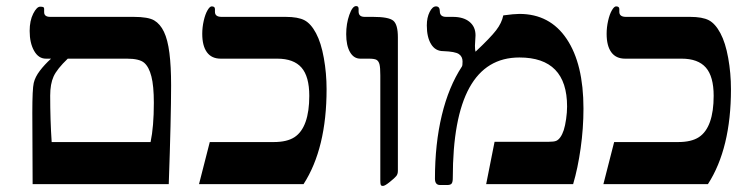

<svg xmlns="http://www.w3.org/2000/svg" viewBox="-20 -609 2490 635"><path d="M545.9 -327.1Q545.9 -218.8 538.1 0H87.9L86.9 -235.8Q86.9 -314.9 91.6 -334.7Q96.2 -354.5 111.8 -375Q127.4 -395.5 148.9 -415H131.8Q107.4 -415 92.8 -440.9Q78.1 -466.8 78.1 -506.8Q78.1 -540.5 89.8 -563.7Q101.6 -586.9 112.8 -586.9Q120.6 -586.9 123.3 -585.4Q126 -584 126 -580.1V-568.8Q126 -553.2 146 -553.2H421.9Q470.2 -553.2 490 -541.5Q509.8 -529.8 522.2 -503.9Q534.7 -478 540.3 -433.8Q545.9 -389.6 545.9 -327.1ZM488.8 -269Q488.8 -324.7 480.7 -356.2Q472.7 -387.7 456.8 -401.4Q440.9 -415 399.9 -415H204.1Q168.5 -380.9 157.2 -356Q146 -331.1 146 -293Q146 -211.4 150.9 -139.2H478Q488.8 -189.9 488.8 -269Z M1060.1 -314Q1060.1 -118.2 983.9 0H638.2L673.8 -139.2H885.3Q929.2 -139.2 953.9 -155.3Q978.5 -171.4 990.7 -206.1Q1002.9 -240.7 1002.9 -292Q1002.9 -356 977.1 -385.5Q951.2 -415 897 -415H710Q679.7 -415 664.3 -436.3Q648.9 -457.5 648.9 -497.1Q648.9 -518.6 653.8 -540.3Q658.7 -562 666.3 -575Q673.8 -587.9 680.2 -587.9Q690.9 -587.9 690.9 -579.1V-569.8Q690.9 -553.2 712.9 -553.2H924.8Q965.8 -553.2 987.1 -542Q1008.3 -530.8 1025.1 -499.3Q1042 -467.8 1051 -417.2Q1060.1 -366.7 1060.1 -314Z M1295.9 -43.9Q1295.9 -33.2 1290.5 -26.6Q1285.2 -20 1269 -7.1Q1252.9 5.9 1246.6 5.9Q1240.7 5.9 1239.3 2.4Q1237.8 -1 1237.8 -12.2V-359.9Q1237.8 -385.7 1235.1 -396.2Q1232.4 -406.7 1225.6 -410.9Q1218.8 -415 1199.7 -415H1171.9Q1149.9 -415 1137.5 -436.8Q1125 -458.5 1125 -496.1Q1125 -530.8 1135.3 -559.8Q1145.5 -588.9 1157.7 -588.9Q1166 -588.9 1166 -580.1V-570.8Q1166 -553.2 1186 -553.2H1213.9Q1265.6 -553.2 1280.8 -540.5Q1295.9 -527.8 1295.9 -485.8Z M1909.7 -250Q1909.7 -185.1 1900.4 -118.9Q1891.1 -52.7 1875.5 0H1587.9L1615.7 -140.1H1795.4Q1812 -140.1 1819.3 -143.1Q1826.7 -146 1833.3 -155.3Q1839.8 -164.6 1844.5 -178.7Q1849.1 -192.9 1852.3 -215.1Q1855.5 -237.3 1855.5 -256.8Q1855.5 -418.9 1697.8 -418.9Q1477.5 -418.9 1477.5 -20Q1477.5 -7.3 1473.9 -2.2Q1470.2 2.9 1459.5 2.9H1435.5Q1418.5 2.9 1418.5 -18.1Q1418.5 -133.3 1441.2 -227.8Q1463.9 -322.3 1507.8 -389.2Q1509.8 -392.1 1509.8 -405.8Q1509.8 -421.9 1497.6 -430.2Q1485.4 -438.5 1445.8 -439.9Q1419.9 -439.9 1405.8 -462.9Q1391.6 -485.8 1391.6 -524.9Q1391.6 -550.8 1400.9 -569.3Q1410.2 -587.9 1421.9 -587.9Q1434.6 -587.9 1434.6 -571.8Q1434.6 -553.2 1455.6 -553.2H1477.5Q1512.7 -553.2 1532.7 -536.9Q1552.7 -520.5 1552.7 -492.2L1550.8 -458Q1550.8 -443.8 1552.7 -438Q1602.1 -484.4 1620.8 -508.8Q1639.6 -533.2 1644.5 -558.1Q1680.2 -563 1697.8 -563Q1798.8 -563 1854.2 -480.2Q1909.7 -397.5 1909.7 -250Z M2397.5 -314Q2397.5 -118.2 2321.3 0H1975.6L2011.2 -139.2H2222.7Q2266.6 -139.2 2291.3 -155.3Q2315.9 -171.4 2328.1 -206.1Q2340.3 -240.7 2340.3 -292Q2340.3 -356 2314.5 -385.5Q2288.6 -415 2234.4 -415H2047.4Q2017.1 -415 2001.7 -436.3Q1986.3 -457.5 1986.3 -497.1Q1986.3 -518.6 1991.2 -540.3Q1996.1 -562 2003.7 -575Q2011.2 -587.9 2017.6 -587.9Q2028.3 -587.9 2028.3 -579.1V-569.8Q2028.3 -553.2 2050.3 -553.2H2262.2Q2303.2 -553.2 2324.5 -542Q2345.7 -530.8 2362.5 -499.3Q2379.4 -467.8 2388.4 -417.2Q2397.5 -366.7 2397.5 -314Z"/></svg>

Font: Liberation Serif
Style: Bold
Weight: 700
Designer: Steve Matteson
Foundry: Ascender Corporation
Version: Version 2.1.5